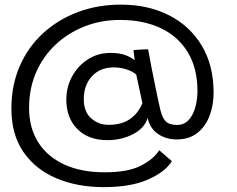

<svg xmlns="http://www.w3.org/2000/svg" viewBox="-20 -768 1000 809"><path d="M417 20.5Q305.5 20.5 217.5 -16.8Q129.5 -54 78.8 -127.5Q28 -201 28 -310Q28 -408.5 63 -489Q98 -569.5 161 -627.5Q224 -685.5 307.8 -717Q391.5 -748.5 489.5 -748.5Q604.5 -748.5 692.5 -703.5Q780.5 -658.5 830.2 -575.5Q880 -492.5 880 -378Q880 -325 863 -280Q846 -235 811.5 -207.8Q777 -180.5 725 -180.5Q679.5 -180.5 645.8 -203.5Q612 -226.5 602 -271Q589.5 -228 540.8 -202.8Q492 -177.5 432.5 -177.5Q352.5 -177.5 306 -224.2Q259.5 -271 259.5 -348Q259.5 -401.5 284 -446.2Q308.5 -491 350.5 -518Q392.5 -545 444.5 -545Q484.5 -545 509 -535.5Q533.5 -526 547.5 -514Q546 -524 544.8 -536.5Q543.5 -549 542.5 -557Q553.5 -558 573.8 -559.2Q594 -560.5 604 -560.5Q610.5 -523.5 618.8 -481.8Q627 -440 634.8 -402.2Q642.5 -364.5 648.2 -337.8Q654 -311 656 -304Q664 -270.5 679 -256Q694 -241.5 725.5 -241.5Q756.5 -241.5 775.8 -263.2Q795 -285 803.5 -318Q812 -351 812 -384Q812 -480.5 771.5 -547.5Q731 -614.5 657.8 -649.2Q584.5 -684 485.5 -684Q406 -684 336.5 -656.8Q267 -629.5 214.2 -580Q161.5 -530.5 132 -462.8Q102.5 -395 102.5 -313.5Q102.5 -230 140.5 -169.2Q178.5 -108.5 250 -75.2Q321.5 -42 421.5 -42Q519.5 -42 573.8 -70Q628 -98 651 -135L704 -89Q678 -45 605.2 -12.2Q532.5 20.5 417 20.5ZM437 -242Q493.5 -242 528.8 -267.2Q564 -292.5 580 -333.5L554 -454Q537.5 -468 511.8 -476Q486 -484 459 -484Q401.5 -484 367.2 -446.5Q333 -409 333 -350Q333 -297 364.2 -269.5Q395.5 -242 437 -242Z"/></svg>

Font: Grandstander Light
Style: Regular
Weight: 300
Designer: Tyler Finck
Foundry: Etcetera Type Co
Version: Version 1.200; ttfautohint (v1.8.3)